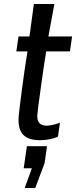

<svg xmlns="http://www.w3.org/2000/svg" viewBox="-20 -694 384 964"><path d="M253 -674H150L128 -511H73L62 -436H118C109 -379 101 -328 95 -281L87 -221C79 -162 73 -109 73 -93C73 -20 108 10 183 10C212 10 248 3 271 -8L281 -78C264 -71 232 -63 217 -63C193 -63 167 -69 167 -112C167 -120 173 -169 181 -225L189 -283C195 -329 203 -380 212 -436H331L342 -511H223ZM216 40H115L99 151H140L104 250H157L204 125Z"/></svg>

Font: Chivo
Style: Italic
Weight: 400
Italic angle: -8°
Designer: Hector Gatti
Foundry: Omnibus-Type
Version: Version 1.003;PS 001.003;hotconv 1.0.70;makeotf.lib2.5.58329